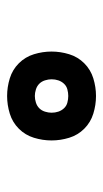

<svg xmlns="http://www.w3.org/2000/svg" viewBox="105 -925 290 540"><g transform="rotate(-90 250.0 -655.0)"><path d="M250 -530Q225 -530 200.5 -537.5Q176 -545 158 -563Q140 -581 132.5 -605.5Q125 -630 125 -655Q125 -680 132.5 -704.5Q140 -729 158 -747Q176 -765 200.5 -772.5Q225 -780 250 -780Q275 -780 299.5 -772.5Q324 -765 342 -747Q360 -729 367.5 -704.5Q375 -680 375 -655Q375 -630 367.5 -605.5Q360 -581 342 -563Q324 -545 299.5 -537.5Q275 -530 250 -530ZM250 -608Q259 -608 268.5 -610.5Q278 -613 284.5 -620Q291 -627 294 -636Q297 -645 297 -655Q297 -664 294 -673.5Q291 -683 284.5 -689.5Q278 -696 268.5 -699Q259 -702 250 -702Q241 -702 231.5 -699Q222 -696 215.5 -689.5Q209 -683 206 -673.5Q203 -664 203 -655Q203 -645 206 -636Q209 -627 215.5 -620Q222 -613 231.5 -610.5Q241 -608 250 -608Z"/></g></svg>

Font: Iosevka SS18
Style: Bold
Weight: 700
Monospace: yes
Designer: Belleve Invis
Foundry: Belleve Invis
Version: Version 25.1.1; ttfautohint (v1.8.4)